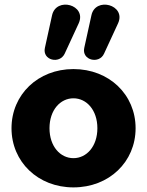

<svg xmlns="http://www.w3.org/2000/svg" viewBox="-20 -803 639 834"><path d="M299 11C454 11 569 -100 569 -246C569 -392 454 -503 299 -503C145 -503 30 -392 30 -246C30 -100 145 11 299 11ZM299 -116C242 -116 195 -167 195 -246C195 -325 242 -376 299 -376C356 -376 403 -325 403 -246C403 -167 356 -116 299 -116ZM432 -570 493 -702C529 -782 394 -819 377 -736L346 -595C334 -541 411 -523 432 -570ZM261 -570 322 -702C358 -782 224 -819 206 -736L175 -595C163 -541 239 -523 261 -570Z"/></svg>

Font: SN Pro Heavy
Style: Regular
Weight: 800
Designer: Tobias Whetton
Foundry: Supernotes
Version: Version 1.001;Glyphs 3.2 (3249)